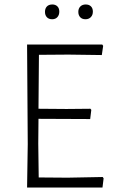

<svg xmlns="http://www.w3.org/2000/svg" viewBox="-20 -838 509 858"><path d="M101 0 104 -194 101 -639H437L441 -633L435 -592L286 -594L154 -593L152 -352L277 -351L384 -352L388 -347L383 -306L152 -307L151 -197L153 -45L282 -44L439 -47L443 -41L438 0ZM245 -786Q245 -771 236.5 -761.5Q228 -752 213 -752Q198 -752 189.5 -761Q181 -770 181 -785Q181 -800 189.5 -809Q198 -818 214 -818Q228 -818 236.5 -809.5Q245 -801 245 -786ZM395 -786Q395 -771 386 -761.5Q377 -752 362 -752Q347 -752 338.5 -761Q330 -770 330 -785Q330 -800 339 -809Q348 -818 363 -818Q378 -818 386.5 -809.5Q395 -801 395 -786Z"/></svg>

Font: t
Style: Regular
Weight: 300
Designer: Juan Pablo del Peral
Foundry: Huerta Tipografica
Version: Version 2.004; ttfautohint (v1.8.1)